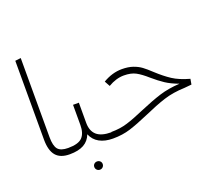

<svg xmlns="http://www.w3.org/2000/svg" viewBox="-145 -952 1519 1332"><g transform="rotate(-20 614.5 -286.0)"><path d="M84 -739 126 -744V-160Q126 -96 147 -70.5Q168 -45 222 -45L238 -23L218 0Q149 0 116.5 -38.5Q84 -77 84 -157Z M558 -23 538 0Q478 0 437.5 -22.5Q397 -45 379 -89Q362 -44 322.5 -22Q283 0 218 0L198 -23L223 -45Q298 -45 327 -75Q356 -105 356 -166V-315H399V-166Q399 -106 433.5 -75.5Q468 -45 542 -45ZM347 141Q347 128 356 119.5Q365 111 378 111Q391 111 400 119.5Q409 128 409 141Q409 154 400 163Q391 172 378 172Q365 172 356 163Q347 154 347 141Z M959 -338Q1012 -289 1059.5 -258Q1107 -227 1183 -206L1176 -166L1123 -161Q1036 -158 968 -136Q900 -114 810 -74Q725 -37 666.5 -18.5Q608 0 538 0L518 -23L542 -47Q606 -47 661 -64Q716 -81 796 -116Q885 -154 950.5 -174.5Q1016 -195 1100 -200Q1043 -221 1005 -246Q967 -271 923 -309Q878 -349 843.5 -367.5Q809 -386 756 -386Q699 -386 640 -351L618 -391Q687 -432 758 -432Q805 -432 839.5 -420Q874 -408 899 -389.5Q924 -371 959 -338Z"/></g></svg>

Font: FiraGO ExtraLight
Style: Regular
Weight: 200
Designer: bBox Type
Foundry: bBox Type GmbH
Version: Version 1.001